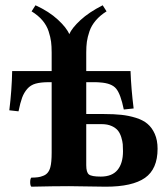

<svg xmlns="http://www.w3.org/2000/svg" viewBox="-20 -702 630 724"><path d="M443.8 -131.8Q443.8 -147 442.9 -158.2Q441.9 -169.4 437.3 -184.6Q432.6 -199.7 424.6 -209.7Q416.5 -219.7 400.9 -226.8Q385.3 -233.9 363.8 -233.9H305.2V-79.1Q305.2 -52.2 315.2 -44.2Q325.2 -36.1 359.9 -36.1Q402.8 -36.1 423.3 -61.3Q443.8 -86.4 443.8 -131.8ZM305.2 -392.1V-272H373Q409.7 -272 437.5 -269Q465.3 -266.1 492.2 -257.8Q519 -249.5 536.1 -235.1Q553.2 -220.7 563.7 -197Q574.2 -173.3 574.2 -141.1Q574.2 -64.5 526.6 -31.2Q479 2 378.9 2Q351.6 2 309.6 1Q267.6 0 240.2 0Q184.1 0 98.1 2Q93.8 -2.4 93.8 -15.1Q93.8 -27.8 98.1 -32.2Q127 -32.2 140.1 -38.1Q163.1 -44.9 169.9 -71.8Q174.8 -89.4 174.8 -127V-392.1H164.1Q133.8 -392.1 114.5 -386.7Q95.2 -381.3 82.8 -366.9Q70.3 -352.5 63.5 -334Q56.6 -315.4 49.8 -282.2L15.1 -286.1Q24.4 -360.8 25.9 -434.1H174.8V-503.9Q174.8 -527.3 172.6 -544.7Q170.4 -562 163.3 -584Q156.2 -606 140.1 -625Q124 -644 99.1 -659.2L113.8 -682.1Q165 -658.7 198.2 -627.9Q231.4 -597.2 241.2 -573.2Q251.5 -596.7 283.4 -626.2Q315.4 -655.8 367.2 -682.1L381.8 -659.2Q357.4 -644 341.1 -624.8Q324.7 -605.5 317.4 -584Q310.1 -562.5 307.6 -544.7Q305.2 -526.9 305.2 -503.9V-434.1H472.2Q474.6 -367.2 483.9 -293L446.8 -289.1Q435.1 -346.7 418.2 -367.4Q401.4 -388.2 357.9 -391.1Q350.1 -392.1 333 -392.1Z"/></svg>

Font: Common Serif
Style: Bold
Weight: 700
Designer: Philipp H. Poll, Khaled Hosny
Foundry: Stefan Peev, Context Ltd.
Version: Version 1.026